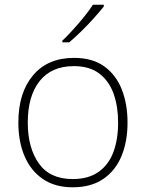

<svg xmlns="http://www.w3.org/2000/svg" viewBox="-20 -786 621 816"><path d="M522 -265Q522 -185 496.5 -123Q471 -61 419 -25.5Q367 10 289 10Q214 10 162.5 -25Q111 -60 84.5 -122Q58 -184 58 -265Q58 -392 120.5 -466Q183 -540 294 -540Q373 -540 423 -504Q473 -468 497.5 -406Q522 -344 522 -265ZM98 -265Q98 -158 145 -91.5Q192 -25 289 -25Q356 -25 399 -55.5Q442 -86 462 -140Q482 -194 482 -265Q482 -333 463 -387Q444 -441 402.5 -473Q361 -505 294 -505Q199 -505 148.5 -441.5Q98 -378 98 -265ZM421 -758Q404 -737 379.5 -709.5Q355 -682 327 -654.5Q299 -627 274 -606H245V-613Q266 -633 291 -660.5Q316 -688 338.5 -716Q361 -744 375 -766H421Z"/></svg>

Font: Noto Sans Gujarati UI ExtraLight
Style: Regular
Weight: 200
Designer: Jelle Bosma - Monotype Design Team, Universal Thirst
Foundry: Monotype Imaging Inc.
Version: Version 2.106; ttfautohint (v1.8.4.7-5d5b)